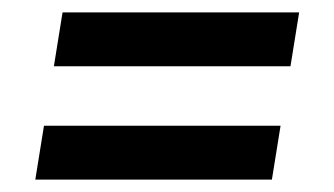

<svg xmlns="http://www.w3.org/2000/svg" viewBox="-20 -495 540 310"><path d="M67 -388 81 -475H463L449 -388ZM419 -205H37L51 -292H433Z"/></svg>

Font: Iosevka
Style: Bold Italic
Weight: 700
Italic angle: -9°
Monospace: yes
Designer: Belleve Invis
Foundry: Belleve Invis
Version: Version 32.5.0; ttfautohint (v1.8.4)